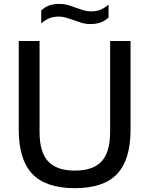

<svg xmlns="http://www.w3.org/2000/svg" viewBox="-20 -949 760 978"><path d="M361.5 9.5Q213.5 9.5 144.5 -63.2Q75.5 -136 75.5 -288V-740H181.5V-277Q181.5 -174 225.2 -127Q269 -80 361.5 -80Q454 -80 497.5 -127Q541 -174 541 -277V-740H645V-288Q645 -136 576.8 -63.2Q508.5 9.5 361.5 9.5ZM441.5 -826.5Q416.5 -826.5 395 -833Q373.5 -839.5 353.5 -847Q335 -853.5 317 -859Q299 -864.5 280 -864.5Q252 -864.5 231 -855.8Q210 -847 190 -829.5V-895.5Q207 -912 229 -920.5Q251 -929 281.5 -929Q306.5 -929 328 -922.8Q349.5 -916.5 369.5 -908.5Q388 -902 406 -896.5Q424 -891 443 -891Q471 -891 492 -899.5Q513 -908 533 -926V-860Q499.5 -826.5 441.5 -826.5Z"/></svg>

Font: Encode Sans Md
Style: Regular
Weight: 500
Designer: Multiple Designers
Foundry: Impallari Type
Version: Version 3.002; ttfautohint (v1.8.3) -l 8 -r 50 -G 200 -x 14 